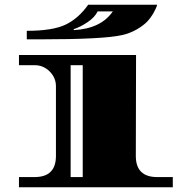

<svg xmlns="http://www.w3.org/2000/svg" viewBox="-20 -790 779 810"><path d="M147 -624H93V-660Q202 -660 256.5 -686Q311 -712 352 -770H643Q640 -757 628 -736Q616 -715 601 -699Q586 -683 558 -666.5Q530 -650 495 -642Q417 -624 147 -624ZM291 -667V-663Q406 -669 456 -742H392Q380 -717 349.5 -696.5Q319 -676 291 -667ZM643 -43H709V0H60V-43H126Q216 -43 216 -132V-426Q216 -462 189.5 -488.5Q163 -515 126 -515H60V-558H554L553 -132Q553 -43 643 -43ZM329 -43V-515H278V-43Z"/></svg>

Font: Diplomata
Style: Regular
Weight: 400
Width: 7
Designer: Eduardo Rodriguez Tunni
Foundry: Eduardo Rodriguez Tunni
Version: Version 1.001